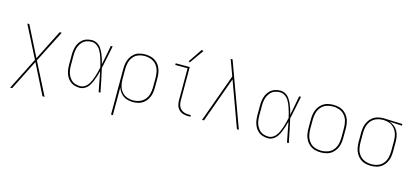

<svg xmlns="http://www.w3.org/2000/svg" viewBox="-72 -1336 4608 2127"><g transform="rotate(15 2232.0 -272.5)"><path d="M91 205H114L288 -141L462 205H486L299 -163L486 -530H462L288 -185L114 -530H91L277 -163Z M833 8Q865 8 893 -9Q921 -26 938.5 -52.5Q956 -79 968 -108.5Q980 -138 989.5 -168Q999 -198 1007 -229Q1018 -172 1029 -114.5Q1040 -57 1051 0H1072Q1058 -67 1045 -134.5Q1032 -202 1016 -268Q1031 -334 1043.5 -399.5Q1056 -465 1070 -530H1049Q1038 -475 1028 -419.5Q1018 -364 1006 -308Q999 -338 989.5 -367.5Q980 -397 967.5 -425.5Q955 -454 937.5 -480Q920 -506 892 -522Q864 -538 833 -538Q802 -538 771 -528Q740 -518 716.5 -495.5Q693 -473 679.5 -444Q666 -415 661 -383.5Q656 -352 656 -320V-210Q656 -178 661 -146.5Q666 -115 679.5 -86Q693 -57 716.5 -34.5Q740 -12 771 -2Q802 8 833 8ZM833 -11Q805 -11 777 -20.5Q749 -30 729 -51Q709 -72 697 -98.5Q685 -125 681 -153Q677 -181 677 -210V-320Q677 -349 681 -377.5Q685 -406 697 -432.5Q709 -459 729 -480Q749 -501 777 -510Q805 -519 833 -519Q866 -519 893 -499.5Q920 -480 936 -451.5Q952 -423 963 -392.5Q974 -362 982.5 -331Q991 -300 998 -269Q992 -242 985.5 -215.5Q979 -189 970.5 -162.5Q962 -136 951 -111Q940 -86 924.5 -63Q909 -40 885 -25.5Q861 -11 833 -11Z M1248 205H1269V-113Q1281 -77 1307 -47Q1333 -17 1369.5 -4.5Q1406 8 1444 8Q1478 8 1510.5 -1Q1543 -10 1569 -31Q1595 -52 1611.5 -81.5Q1628 -111 1634 -144Q1640 -177 1640 -210V-320Q1640 -354 1633.5 -387Q1627 -420 1610.5 -449.5Q1594 -479 1567 -500Q1540 -521 1507.5 -529.5Q1475 -538 1441 -538Q1408 -538 1375.5 -529.5Q1343 -521 1317.5 -499.5Q1292 -478 1276 -448.5Q1260 -419 1254 -386Q1248 -353 1248 -320ZM1441 -11Q1404 -11 1368 -25Q1332 -39 1309 -69Q1286 -99 1277.5 -136Q1269 -173 1269 -210V-320Q1269 -358 1277.5 -394.5Q1286 -431 1309 -461.5Q1332 -492 1368 -505.5Q1404 -519 1441 -519Q1479 -519 1515.5 -505.5Q1552 -492 1576.5 -462Q1601 -432 1610 -395Q1619 -358 1619 -320V-210Q1619 -172 1610 -135Q1601 -98 1576.5 -68Q1552 -38 1515.5 -24.5Q1479 -11 1441 -11Z M2077 0H2103V-19H2077Q2052 -19 2028 -26Q2004 -33 1986 -51.5Q1968 -70 1961 -94Q1954 -118 1954 -143V-530H1793V-511H1934V-143Q1934 -114 1942 -86Q1950 -58 1971 -37Q1992 -16 2020 -8Q2048 0 2077 0ZM1941 -580 2053 -738 2035 -750 1926 -589Z M2237 0H2259L2447 -521L2637 0H2659L2390 -735H2368Q2376 -715 2383 -695Q2390 -675 2398 -655L2436 -551Z M2993 8Q3025 8 3053 -9Q3081 -26 3098.5 -52.5Q3116 -79 3128 -108.5Q3140 -138 3149.5 -168Q3159 -198 3167 -229Q3178 -172 3189 -114.5Q3200 -57 3211 0H3232Q3218 -67 3205 -134.5Q3192 -202 3176 -268Q3191 -334 3203.5 -399.5Q3216 -465 3230 -530H3209Q3198 -475 3188 -419.5Q3178 -364 3166 -308Q3159 -338 3149.5 -367.5Q3140 -397 3127.5 -425.5Q3115 -454 3097.5 -480Q3080 -506 3052 -522Q3024 -538 2993 -538Q2962 -538 2931 -528Q2900 -518 2876.5 -495.5Q2853 -473 2839.5 -444Q2826 -415 2821 -383.5Q2816 -352 2816 -320V-210Q2816 -178 2821 -146.5Q2826 -115 2839.5 -86Q2853 -57 2876.5 -34.5Q2900 -12 2931 -2Q2962 8 2993 8ZM2993 -11Q2965 -11 2937 -20.5Q2909 -30 2889 -51Q2869 -72 2857 -98.5Q2845 -125 2841 -153Q2837 -181 2837 -210V-320Q2837 -349 2841 -377.5Q2845 -406 2857 -432.5Q2869 -459 2889 -480Q2909 -501 2937 -510Q2965 -519 2993 -519Q3026 -519 3053 -499.5Q3080 -480 3096 -451.5Q3112 -423 3123 -392.5Q3134 -362 3142.5 -331Q3151 -300 3158 -269Q3152 -242 3145.5 -215.5Q3139 -189 3130.5 -162.5Q3122 -136 3111 -111Q3100 -86 3084.5 -63Q3069 -40 3045 -25.5Q3021 -11 2993 -11Z M3600 8Q3634 8 3667 -0.5Q3700 -9 3726.5 -30Q3753 -51 3770 -80.5Q3787 -110 3793.5 -143Q3800 -176 3800 -210V-320Q3800 -354 3793.5 -387Q3787 -420 3770 -449.5Q3753 -479 3726.5 -500Q3700 -521 3667 -529.5Q3634 -538 3600 -538Q3566 -538 3533.5 -529.5Q3501 -521 3474 -500Q3447 -479 3430 -449.5Q3413 -420 3406.5 -387Q3400 -354 3400 -320V-210Q3400 -176 3406.5 -143Q3413 -110 3430 -80.5Q3447 -51 3474 -30Q3501 -9 3533.5 -0.5Q3566 8 3600 8ZM3600 -11Q3562 -11 3525.5 -24Q3489 -37 3464.5 -67.5Q3440 -98 3430.5 -135Q3421 -172 3421 -210V-320Q3421 -358 3430.5 -395.5Q3440 -433 3464.5 -463Q3489 -493 3525.5 -506Q3562 -519 3600 -519Q3638 -519 3674.5 -506Q3711 -493 3736 -463Q3761 -433 3770 -395.5Q3779 -358 3779 -320V-210Q3779 -172 3770 -135Q3761 -98 3736 -67.5Q3711 -37 3674.5 -24Q3638 -11 3600 -11Z M4176 8Q4209 8 4241.5 -0.5Q4274 -9 4300.5 -30.5Q4327 -52 4343.5 -81.5Q4360 -111 4366 -144Q4372 -177 4372 -210V-320Q4372 -352 4366 -383Q4360 -414 4344.5 -442Q4329 -470 4303.5 -489.5Q4278 -509 4248 -519L4392 -511V-530L4177 -538H4176Q4142 -538 4109.5 -529.5Q4077 -521 4050 -500Q4023 -479 4006 -449.5Q3989 -420 3982.5 -387Q3976 -354 3976 -320V-210Q3976 -177 3982.5 -143.5Q3989 -110 4006 -80.5Q4023 -51 4049.5 -30Q4076 -9 4109 -0.5Q4142 8 4176 8ZM4176 -11Q4138 -11 4101.5 -24.5Q4065 -38 4040 -68Q4015 -98 4006 -135Q3997 -172 3997 -210V-320Q3997 -351 4002.5 -381Q4008 -411 4023 -438Q4038 -465 4062 -484Q4086 -503 4116 -511Q4146 -519 4176 -519Q4206 -519 4235.5 -511Q4265 -503 4288.5 -483.5Q4312 -464 4326.5 -437Q4341 -410 4346 -380Q4351 -350 4351 -320V-210Q4351 -172 4342.5 -135Q4334 -98 4310 -68Q4286 -38 4250 -24.5Q4214 -11 4176 -11Z"/></g></svg>

Font: Iosevka Sparkle Thin
Style: Regular
Weight: 100
Designer: Belleve Invis
Foundry: Belleve Invis
Version: Version 4.5.0; ttfautohint (v1.8.3)